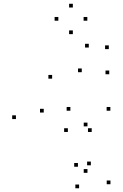

<svg xmlns="http://www.w3.org/2000/svg" viewBox="-20 -986 660 1028"><path d="M562.6 -723V-743H542.6V-723ZM455.4 -731.5V-751.5H435.4V-731.5ZM65.3 -348.5V-368.5H45.3V-348.5ZM403.5 22V2H383.5V22ZM571.4 0.4V-19.6H551.4V0.4ZM570.9 -393.2V-413.2H550.9V-393.2ZM356.8 -393.2V-413.2H336.8V-393.2ZM343.4 -279.4V-299.4H323.4V-279.4ZM471 -279.4V-299.4H451V-279.4ZM448.3 -309.5V-329.5H428.3V-309.5ZM448.3 -60.7V-80.7H428.3V-60.7ZM466.4 -100.9V-120.9H446.4V-100.9ZM397.3 -93.2V-113.2H377.3V-93.2ZM214.2 -383.4V-403.4H194.2V-383.4ZM259.1 -564.8V-584.8H239.1V-564.8ZM417.8 -599.4V-619.4H397.8V-599.4ZM564.9 -588.4V-608.4H544.9V-588.4ZM447.6 -875.1V-895.1H427.6V-875.1ZM370 -945.8V-965.8H350V-945.8ZM292.4 -875.1V-895.1H272.4V-875.1ZM370 -803.2V-823.2H350V-803.2Z"/></svg>

Font: Monaspace Argon Dots Var
Style: Regular
Weight: 400
Designer: Riley Cran and the Lettermatic Team
Version: Version 1.100 (Monaspace Argon Dots)